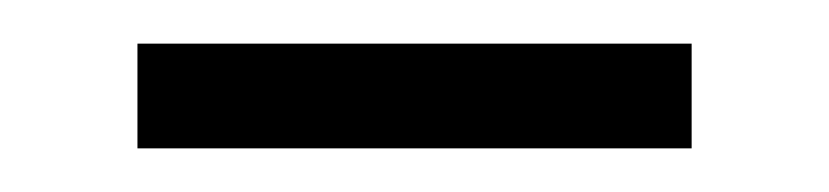

<svg xmlns="http://www.w3.org/2000/svg" viewBox="-20 -308 380 88"><path d="M43 -240V-288H297V-240Z"/></svg>

Font: Early Summer Mincho Light
Style: Regular
Weight: 300
Designer: GuiWonder
Version: Version 1.002